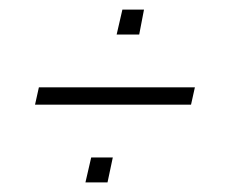

<svg xmlns="http://www.w3.org/2000/svg" viewBox="-20 -453 478 400"><path d="M223 -381 235 -433H280L270 -381ZM53 -235 61 -271H386L378 -235ZM158 -73 170 -125H215L204 -73Z"/></svg>

Font: Saira Ultra Condensed ExLight
Style: Italic
Weight: 200
Width: 1
Italic angle: -12°
Designer: Hector Gatti with collaboration of the Omnibus-Type team
Foundry: Omnibus-Type
Version: Version 1.001; ttfautohint (v1.8)